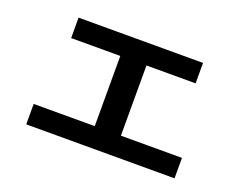

<svg xmlns="http://www.w3.org/2000/svg" viewBox="-88 -675 1070 848"><g transform="rotate(20 447.0 -251.0)"><path d="M96 -86H383V-416H152V-512H737V-416H506V-86H793V10H96Z"/></g></svg>

Font: 카카오 큰글씨 ExtraBold
Style: Regular
Weight: 800
Designer: Park Young-rak; Lee Sang-min; Kim Jung-jin; Min Bon; Park Min-gyu;
Foundry: Kakao Corporation
Version: Version 2.003